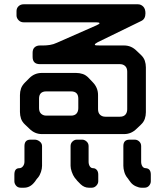

<svg xmlns="http://www.w3.org/2000/svg" viewBox="-20 -771 768 895"><path d="M590 80Q599 91 613.5 97.5Q628 104 639 104H653Q667 104 675 94.5Q683 85 683 74V43Q683 15 660 13Q649 13 643.5 4Q638 -5 638 -17V-90Q638 -103 629 -111.5Q620 -120 608 -120H584Q555 -120 555 -90V2Q555 15 559.5 30.5Q564 46 573 57Q575 59 577 62Q579 65 581 68Q583 71 585.5 74Q588 77 590 80ZM328 57Q339 72 356 88Q373 104 394 104H408Q420 104 429 94.5Q438 85 438 74V43Q438 29 431 21Q424 13 414 13Q404 13 398.5 4Q393 -5 393 -17V-90Q393 -103 383.5 -111.5Q374 -120 363 -120H338Q327 -120 318 -111.5Q309 -103 309 -90V2Q309 14 314.5 30Q320 46 328 57ZM157 57Q166 46 171 30.5Q176 15 176 2V-90Q176 -103 165 -111.5Q154 -120 142 -120H122Q94 -120 94 -90V-17Q94 -5 87 4Q80 13 70 13Q47 13 47 43V74Q47 85 55 94.5Q63 104 77 104H92Q120 104 140 79Q142 77 144 74Q146 71 148 68Q150 65 152.5 62Q155 59 157 57ZM444 -663Q444 -659 430 -653L246 -572Q229 -564 212.5 -561.5Q196 -559 181 -559H166Q151 -559 141.5 -550.5Q132 -542 132 -525V-506Q132 -472 166 -472H539Q554 -472 563.5 -463Q573 -454 573 -437V-262Q573 -246 564.5 -236.5Q556 -227 539 -227H471Q456 -227 446.5 -236Q437 -245 437 -262V-328Q437 -362 413 -387L394 -407Q381 -421 366 -426Q351 -431 335 -431H175Q141 -431 117 -407L97 -387Q83 -373 78 -358.5Q73 -344 73 -328V-249Q73 -233 78 -218Q83 -203 97 -190L117 -171Q142 -146 175 -146H559Q592 -146 617 -171L636 -189Q650 -202 655 -217Q660 -232 660 -248V-457Q660 -473 655 -488Q650 -503 636 -516L617 -534Q592 -559 559 -559H448Q425 -559 423 -561Q422 -562 422 -563Q422 -567 435 -574L638 -673Q658 -682 658 -709Q658 -730 647.5 -740.5Q637 -751 623 -751H90Q76 -751 66.5 -742Q57 -733 57 -719V-699Q57 -687 66.5 -677Q76 -667 90 -667H427Q443 -667 444 -663ZM196 -232Q181 -232 171.5 -241Q162 -250 162 -267V-311Q162 -345 196 -345H311Q345 -345 345 -311V-267Q345 -251 336.5 -241.5Q328 -232 311 -232Z"/></svg>

Font: WDXL Lubrifont TC
Style: Regular
Weight: 400
Designer: [WDXL Lubrifont] Copyright 2020-2022 (c) NightFurySL2001, Skr-ZERO; [ZCOOL QingKe HuangYou] Copyright 2018-2022 (c) The 
Version: Version 2.001;hotconv 1.1.1;makeotfexe 2.6.0